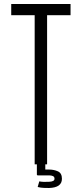

<svg xmlns="http://www.w3.org/2000/svg" viewBox="-20 -820 408 958"><path d="M153 0V-744H36V-800H332V-744H215V0ZM225 118Q215 118 199 117.5Q183 117 168 113L176 85Q197 89 225 87Q252 86 252 72Q252 62 244 58.5Q236 55 225 55H167L164 52V-14H206V26H225Q249 26 269 35Q289 44 289 72Q289 116 225 118Z"/></svg>

Font: Big Shoulders Text Light
Style: Regular
Weight: 300
Designer: Patric King
Foundry: XO Type Co
Version: Version 1.000; ttfautohint (v1.8.2)